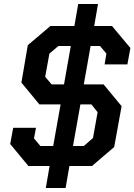

<svg xmlns="http://www.w3.org/2000/svg" viewBox="-20 -830 672 960"><path d="M503 -508 512 -562 480 -600H433L399 -408H498L588 -299L551 -95L440 0H327L308 110H209L228 0H122L31 -110L46 -191H160L150 -138L182 -100H246L283 -308H177L87 -417L119 -604L232 -700H352L371 -810H470L451 -700H540L632 -590L617 -508ZM334 -600H272L227 -562L206 -446L238 -408H300ZM382 -308 345 -100H399L445 -140L468 -269L437 -308Z"/></svg>

Font: Chakra Petch SemiBold
Style: Italic
Weight: 600
Italic angle: -10°
Designer: Katatrad Aksorn Co.,Ltd.
Foundry: Cadson Demak Co.,Ltd.
Version: Version 1.000; ttfautohint (v1.6)